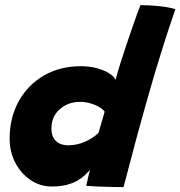

<svg xmlns="http://www.w3.org/2000/svg" viewBox="-20 -744 720 767"><path d="M324.5 -1.5Q326 -8 328.5 -19.8Q331 -31.5 334 -44Q337 -56.5 339.5 -65Q331.5 -56 319.8 -44.8Q308 -33.5 290.2 -23Q272.5 -12.5 247 -5.8Q221.5 1 186.5 1Q140 1 101.8 -25Q63.5 -51 41 -94.2Q18.5 -137.5 18.5 -189.5Q18.5 -274 54.8 -339.5Q91 -405 155.2 -442.2Q219.5 -479.5 303 -479.5Q338 -479.5 367.2 -471.5Q396.5 -463.5 416.2 -451Q436 -438.5 441.5 -424.5Q449.5 -454.5 460.5 -489.8Q471.5 -525 483.8 -561.2Q496 -597.5 507.2 -630.2Q518.5 -663 527.5 -687.8Q536.5 -712.5 541 -723.5Q573 -723.5 612.2 -719.8Q651.5 -716 680.5 -707.5Q622 -536.5 572.8 -363.2Q523.5 -190 473.5 3.5Q460.5 3.5 431.8 3Q403 2.5 372.8 1.2Q342.5 0 324.5 -1.5ZM252 -163.5Q269 -163.5 285.8 -167Q302.5 -170.5 318.2 -177.2Q334 -184 348.2 -193.2Q362.5 -202.5 374 -213.5Q376.5 -223 379.8 -234.8Q383 -246.5 386.5 -258.2Q390 -270 393 -280.5Q396 -291 398 -298Q390.5 -308.5 374.5 -317.5Q358.5 -326.5 339 -331.8Q319.5 -337 299.5 -337Q252 -337 218.8 -307.8Q185.5 -278.5 185.5 -230.5Q185.5 -197 204 -180.2Q222.5 -163.5 252 -163.5Z"/></svg>

Font: Grandstander Thin ExtraBold
Style: Italic
Weight: 800
Italic angle: -15°
Version: Version 1.200